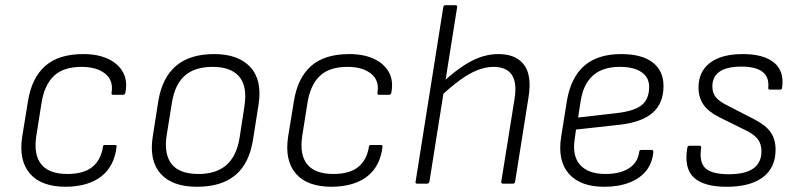

<svg xmlns="http://www.w3.org/2000/svg" viewBox="-20 -703 3047 735"><path d="M232 12Q138 12 94.5 -38.5Q51 -89 65 -180L87 -315Q101 -404 152.5 -450Q204 -496 299 -496Q354 -496 393 -478Q432 -460 450.5 -427Q469 -394 460 -348Q458 -340 451 -340H413Q406 -340 407 -348Q415 -395 382.5 -421Q350 -447 292 -447Q223 -447 186.5 -412.5Q150 -378 139 -309L119 -183Q108 -111 138 -74Q168 -37 238 -37Q300 -37 333 -63.5Q366 -90 374 -140Q374 -148 381 -148H421Q428 -148 426 -139Q417 -66 367.5 -27.5Q318 11 232 12Z M734 12Q639 12 594.5 -38.5Q550 -89 565 -182L586 -316Q601 -406 654 -451Q707 -496 800 -496Q892 -496 938 -446.5Q984 -397 970 -304L949 -171Q935 -78 881.5 -33Q828 12 734 12ZM740 -37Q808 -37 847 -71.5Q886 -106 897 -175L916 -298Q927 -373 895.5 -410Q864 -447 794 -447Q725 -447 687 -413Q649 -379 638 -309L618 -185Q607 -113 637 -75Q667 -37 740 -37Z M1250 12Q1156 12 1112.5 -38.5Q1069 -89 1083 -180L1105 -315Q1119 -404 1170.5 -450Q1222 -496 1317 -496Q1372 -496 1411 -478Q1450 -460 1468.5 -427Q1487 -394 1478 -348Q1476 -340 1469 -340H1431Q1424 -340 1425 -348Q1433 -395 1400.5 -421Q1368 -447 1310 -447Q1241 -447 1204.5 -412.5Q1168 -378 1157 -309L1137 -183Q1126 -111 1156 -74Q1186 -37 1256 -37Q1318 -37 1351 -63.5Q1384 -90 1392 -140Q1392 -148 1399 -148H1439Q1446 -148 1444 -139Q1435 -66 1385.5 -27.5Q1336 11 1250 12Z M1577 0Q1569 0 1571 -8L1677 -676Q1678 -683 1685 -683H1723Q1731 -683 1730 -676L1624 -8Q1622 0 1615 0ZM1905 0Q1898 0 1899 -8L1950 -326Q1969 -447 1869 -447Q1839 -447 1807.5 -434.5Q1776 -422 1741 -396.5Q1706 -371 1664 -332L1672 -385Q1726 -437 1779.5 -466.5Q1833 -496 1888 -496Q1955 -496 1986 -455Q2017 -414 2003 -329L1952 -8Q1951 0 1944 0Z M2293 12Q2202 12 2158 -37.5Q2114 -87 2128 -178L2150 -316Q2165 -406 2216.5 -451Q2268 -496 2358 -496Q2437 -496 2478.5 -464Q2520 -432 2520 -374Q2520 -307 2477.5 -270.5Q2435 -234 2348 -225L2185 -207L2180 -170Q2170 -106 2201 -71.5Q2232 -37 2298 -37Q2354 -37 2388 -59Q2422 -81 2427 -122Q2428 -129 2435 -129H2475Q2481 -129 2481 -122Q2478 -81 2455 -51Q2432 -21 2390.5 -4.5Q2349 12 2293 12ZM2193 -253 2341 -270Q2409 -278 2437 -301Q2465 -324 2465 -371Q2465 -407 2435.5 -427Q2406 -447 2353 -447Q2287 -447 2250 -414Q2213 -381 2203 -317Z M2762 12Q2674 12 2636 -23.5Q2598 -59 2611 -137Q2612 -145 2619 -145H2658Q2665 -145 2664 -136Q2656 -81 2681 -58.5Q2706 -36 2770 -36Q2895 -36 2895 -124Q2895 -151 2881.5 -169.5Q2868 -188 2835 -204L2732 -255Q2691 -276 2672.5 -303Q2654 -330 2654 -368Q2654 -429 2698 -462.5Q2742 -496 2824 -496Q2903 -496 2943 -463.5Q2983 -431 2974 -367Q2973 -360 2967 -360H2927Q2920 -360 2921 -367Q2925 -408 2899 -428Q2873 -448 2819 -448Q2707 -448 2707 -372Q2707 -347 2720.5 -330.5Q2734 -314 2767 -298L2868 -246Q2911 -224 2930 -197Q2949 -170 2949 -130Q2949 -61 2900.5 -24.5Q2852 12 2762 12Z"/></svg>

Font: Sofia Sans Light
Style: Italic
Weight: 300
Italic angle: -9°
Version: Version 4.100-B